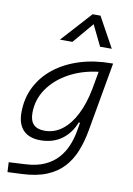

<svg xmlns="http://www.w3.org/2000/svg" viewBox="-108 -861 802 1161"><g transform="rotate(10 293.0 -280.5)"><path d="M22.5 234.4 19.5 174.3 120.1 168.9Q189.9 165.5 238.5 143.3Q287.1 121.1 318.6 85.7Q350.1 50.3 367.9 6.8Q385.7 -36.6 393.6 -82.5L402.8 -135.7H395Q367.2 -65.9 313.5 -27.8Q259.8 10.3 184.1 10.3Q115.2 10.3 79.1 -27.1Q43 -64.5 43 -135.3Q43 -223.1 79.6 -294.7Q116.2 -366.2 181.9 -417Q247.6 -467.8 335.9 -495.1Q424.3 -522.5 528.3 -522.5H537.6L462.4 -98.1Q450.2 -29.3 427.2 28.8Q404.3 86.9 364.5 130.9Q324.7 174.8 262.7 200.7Q200.7 226.6 110.4 230.5ZM460 -458.5Q359.9 -446.8 280.5 -403.3Q201.2 -359.9 155 -293Q108.9 -226.1 108.9 -144Q108.9 -50.8 199.2 -50.8Q259.8 -50.8 307.9 -88.1Q356 -125.5 389.6 -192.6Q423.3 -259.8 440.4 -348.6L443.8 -368.2V-367.7ZM412.1 -794.9 514.2 -609.4H442.4L380.4 -736.8L272.5 -609.4H195.8L363.8 -794.9Z"/></g></svg>

Font: Cascadia Code PL Light
Style: Italic
Weight: 300
Italic angle: -10°
Monospace: yes
Designer: Aaron Bell
Foundry: Saja Typeworks
Version: Version 2404.023; ttfautohint (v1.8.4)